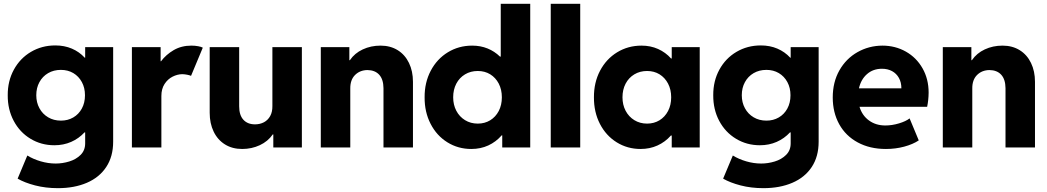

<svg xmlns="http://www.w3.org/2000/svg" viewBox="-20 -772 5482 1005"><path d="M72.3 163.1 123 42Q153.8 61 193.1 72.5Q232.4 84 271.5 84Q307.1 84 342.5 73.2Q377.9 62.5 401.9 38.8Q425.8 15.1 425.8 -21.5V-79.1H422.4Q392.6 -46.9 352.5 -29.3Q312.5 -11.7 264.6 -11.7Q195.8 -11.7 139.6 -45.7Q83.5 -79.6 51.8 -139.4Q20 -199.2 20.5 -273.4Q20 -347.7 52.5 -407.2Q85 -466.8 142.1 -500.5Q199.2 -534.2 269.5 -534.2Q316.9 -534.2 356 -517.6Q395 -501 423.8 -469.7H425.8V-525.4H572.3V-30.3Q572.3 47.4 536.1 102.1Q500 156.7 434.6 184.8Q369.1 212.9 283.2 212.9Q218.8 212.9 163.6 198.5Q108.4 184.1 72.3 163.1ZM424.8 -273.4Q424.8 -312.5 408.4 -342.5Q392.1 -372.6 363.8 -389.4Q335.4 -406.2 298.8 -406.2Q261.2 -406.2 231.9 -389.2Q202.6 -372.1 186.3 -342Q169.9 -312 169.9 -273.4Q169.9 -235.8 186.3 -205.6Q202.6 -175.3 231.9 -158Q261.2 -140.6 298.8 -140.6Q335 -140.6 363.5 -157.2Q392.1 -173.8 408.4 -203.9Q424.8 -233.9 424.8 -273.4Z M670.4 -525.4H820.8V-451.2H822.8Q849.1 -486.3 889.4 -509.8Q929.7 -533.2 981.9 -533.2Q1001 -533.2 1017.6 -530Q1034.2 -526.9 1041.5 -522.5L980 -375Q973.6 -377.9 960.9 -380.6Q948.2 -383.3 934.1 -383.8Q908.2 -383.3 883.1 -370.6Q857.9 -357.9 841.3 -332.3Q824.7 -306.6 824.7 -269.5V0H670.4Z M1077.6 -181.6V-525.4H1231.9V-215.8Q1231.9 -169.4 1253.9 -145.3Q1275.9 -121.1 1314.9 -121.1Q1340.8 -121.1 1361.6 -132.1Q1382.3 -143.1 1394.3 -164.6Q1406.2 -186 1405.8 -216.8V-525.4H1560.1V0H1410.6V-68.4H1407.7Q1382.3 -31.7 1339.8 -12Q1297.4 7.8 1247.6 7.8Q1195.8 7.8 1157.5 -16.1Q1119.1 -40 1098.4 -83Q1077.6 -126 1077.6 -181.6Z M1659.2 -525.4H1808.6V-457H1811.5Q1836.4 -493.7 1878.9 -513.4Q1921.4 -533.2 1971.7 -533.2Q2023.4 -533.2 2061.8 -509.3Q2100.1 -485.4 2120.8 -442.4Q2141.6 -399.4 2141.6 -343.8V0H1987.3V-310.5Q1986.8 -356.9 1964.8 -380.9Q1942.9 -404.8 1903.3 -405.3Q1863.8 -404.8 1838.4 -379.4Q1813 -354 1813.5 -308.6V0H1659.2Z M2608.9 0V-63.5H2606Q2576.2 -29.3 2535.9 -10.7Q2495.6 7.8 2446.8 7.8Q2377.9 7.8 2321.8 -27.1Q2265.6 -62 2233.9 -123.8Q2202.1 -185.5 2202.6 -262.7Q2202.1 -339.8 2234.6 -401.6Q2267.1 -463.4 2324.2 -498.3Q2381.3 -533.2 2451.7 -533.2Q2495.1 -533.2 2532 -518.3Q2568.8 -503.4 2597.2 -475.6H2601.1V-752H2755.4V0ZM2606.9 -262.7Q2606.9 -303.2 2590.6 -334.5Q2574.2 -365.7 2545.9 -383.1Q2517.6 -400.4 2481 -400.4Q2443.4 -400.4 2414.1 -382.8Q2384.8 -365.2 2368.4 -334Q2352.1 -302.7 2352.1 -262.7Q2352.1 -223.6 2368.4 -192.4Q2384.8 -161.1 2414.1 -143.1Q2443.4 -125 2481 -125Q2517.1 -125 2545.7 -142.3Q2574.2 -159.7 2590.6 -190.9Q2606.9 -222.2 2606.9 -262.7Z M2862.8 -752H3017.1V0H2862.8Z M3496.1 -62.5H3491.7Q3461.9 -28.8 3421.6 -10.5Q3381.3 7.8 3333 7.8Q3264.2 7.8 3208 -27.1Q3151.9 -62 3120.1 -123.8Q3088.4 -185.5 3088.9 -262.7Q3088.4 -339.8 3120.8 -401.6Q3153.3 -463.4 3210.4 -498.3Q3267.6 -533.2 3337.9 -533.2Q3385.3 -533.2 3424.6 -515.6Q3463.9 -498 3492.7 -465.8H3496.1V-525.4H3642.6V0H3496.1ZM3493.2 -262.7Q3493.2 -303.2 3476.8 -334.5Q3460.4 -365.7 3432.1 -383.1Q3403.8 -400.4 3367.2 -400.4Q3329.6 -400.4 3300.3 -382.8Q3271 -365.2 3254.6 -334Q3238.3 -302.7 3238.3 -262.7Q3238.3 -223.6 3254.6 -192.4Q3271 -161.1 3300.3 -143.1Q3329.6 -125 3367.2 -125Q3403.3 -125 3431.9 -142.3Q3460.4 -159.7 3476.8 -190.9Q3493.2 -222.2 3493.2 -262.7Z M3765.1 163.1 3815.9 42Q3846.7 61 3886 72.5Q3925.3 84 3964.4 84Q4000 84 4035.4 73.2Q4070.8 62.5 4094.7 38.8Q4118.7 15.1 4118.7 -21.5V-79.1H4115.2Q4085.4 -46.9 4045.4 -29.3Q4005.4 -11.7 3957.5 -11.7Q3888.7 -11.7 3832.5 -45.7Q3776.4 -79.6 3744.6 -139.4Q3712.9 -199.2 3713.4 -273.4Q3712.9 -347.7 3745.4 -407.2Q3777.8 -466.8 3835 -500.5Q3892.1 -534.2 3962.4 -534.2Q4009.8 -534.2 4048.8 -517.6Q4087.9 -501 4116.7 -469.7H4118.7V-525.4H4265.1V-30.3Q4265.1 47.4 4229 102.1Q4192.9 156.7 4127.4 184.8Q4062 212.9 3976.1 212.9Q3911.6 212.9 3856.4 198.5Q3801.3 184.1 3765.1 163.1ZM4117.7 -273.4Q4117.7 -312.5 4101.3 -342.5Q4085 -372.6 4056.6 -389.4Q4028.3 -406.2 3991.7 -406.2Q3954.1 -406.2 3924.8 -389.2Q3895.5 -372.1 3879.2 -342Q3862.8 -312 3862.8 -273.4Q3862.8 -235.8 3879.2 -205.6Q3895.5 -175.3 3924.8 -158Q3954.1 -140.6 3991.7 -140.6Q4027.8 -140.6 4056.4 -157.2Q4085 -173.8 4101.3 -203.9Q4117.7 -233.9 4117.7 -273.4Z M4338.9 -261.7Q4338.9 -342.3 4373.8 -403.8Q4408.7 -465.3 4468.3 -499Q4527.8 -532.7 4598.6 -533.2Q4666 -533.2 4721.4 -502Q4776.9 -470.7 4808.8 -414.6Q4840.8 -358.4 4840.8 -287.1Q4840.3 -247.6 4833 -212.9H4479Q4492.7 -167.5 4528.6 -141.4Q4564.5 -115.2 4614.3 -115.2Q4649.4 -115.2 4685.8 -126.2Q4722.2 -137.2 4741.2 -152.3L4789.1 -37.1Q4758.3 -16.6 4712.9 -4.4Q4667.5 7.8 4617.2 7.8Q4533.2 7.8 4470 -26.4Q4406.7 -60.5 4372.8 -121.8Q4338.9 -183.1 4338.9 -261.7ZM4698.2 -309.6Q4698.2 -340.8 4685.3 -364Q4672.4 -387.2 4649.4 -399.7Q4626.5 -412.1 4596.7 -412.1Q4549.8 -412.1 4518.1 -384Q4486.3 -356 4476.1 -309.6Z M4915 -525.4H5064.5V-457H5067.4Q5092.3 -493.7 5134.8 -513.4Q5177.2 -533.2 5227.5 -533.2Q5279.3 -533.2 5317.6 -509.3Q5356 -485.4 5376.7 -442.4Q5397.5 -399.4 5397.5 -343.8V0H5243.2V-310.5Q5242.7 -356.9 5220.7 -380.9Q5198.7 -404.8 5159.2 -405.3Q5119.6 -404.8 5094.2 -379.4Q5068.8 -354 5069.3 -308.6V0H4915Z"/></svg>

Font: Reddit Sans Chocolate ExtraBold
Style: Regular
Weight: 800
Designer: Stephen Hutchings
Foundry: Reddit
Version: Version 1.011